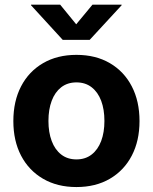

<svg xmlns="http://www.w3.org/2000/svg" viewBox="-20 -775 643 807"><path d="M301.3 11.2Q220.7 11.2 160.9 -23.7Q101.1 -58.6 68.6 -120.8Q36.1 -183.1 36.1 -266.1Q36.1 -349.6 68.6 -412.1Q101.1 -474.6 160.9 -509.5Q220.7 -544.4 301.3 -544.4Q382.3 -544.4 441.9 -509.5Q501.5 -474.6 533.9 -412.1Q566.4 -349.6 566.4 -266.1Q566.4 -183.1 533.9 -120.8Q501.5 -58.6 441.9 -23.7Q382.3 11.2 301.3 11.2ZM301.3 -105Q338.9 -105 365.2 -125.5Q391.6 -146 405.3 -182.4Q418.9 -218.8 418.9 -266.6Q418.9 -314.9 405.3 -351.3Q391.6 -387.7 365.2 -408.2Q338.9 -428.7 301.3 -428.7Q263.7 -428.7 237.3 -408.2Q210.9 -387.7 197.3 -351.3Q183.6 -314.9 183.6 -266.6Q183.6 -218.8 197.3 -182.4Q210.9 -146 237.3 -125.5Q263.7 -105 301.3 -105ZM232.9 -755.4 300.3 -672.9 368.7 -755.4H491.2V-752.9L356.9 -607.4H243.7L110.4 -752.9V-755.4Z"/></svg>

Font: Inter 20pt
Style: Bold
Weight: 700
Version: Version 4.001;git-66647c0bb